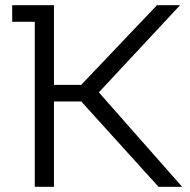

<svg xmlns="http://www.w3.org/2000/svg" viewBox="-20 -720 731 740"><path d="M591 0 293 -329H188V0H114V-636H27V-700H188V-393H293L585 -700H674L361 -364L682 0Z"/></svg>

Font: mBank
Style: Regular
Weight: 400
Designer: Julieta Ulanovsky
Foundry: Julieta Ulanovsky
Version: Version 7.200;PS 007.200;hotconv 1.0.88;makeotf.lib2.5.64775